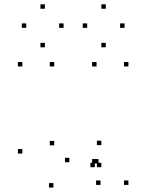

<svg xmlns="http://www.w3.org/2000/svg" viewBox="-20 -824 660 866"><path d="M424.2 -86.7V-106.7H404.2V-86.7ZM433.3 10V-10H413.3V10ZM559.2 10V-10H539.2V10ZM559.2 -524.2V-544.2H539.2V-524.2ZM415.5 -524.2V-544.2H395.5V-524.2ZM415.5 -86.7V-106.7H395.5V-86.7ZM80.8 -131.5V-151.5H60.8V-131.5ZM220.9 21.9V1.9H200.9V21.9ZM407.8 -69.9V-89.9H387.8V-69.9ZM437 -69.9V-89.9H417V-69.9ZM437 -169.4V-189.4H417V-169.4ZM293 -92.3V-112.3H273V-92.3ZM224.5 -168.6V-188.6H204.5V-168.6ZM224.5 -524.2V-544.2H204.5V-524.2ZM80.8 -524.2V-544.2H60.8V-524.2ZM266.8 -698.4V-718.4H246.8V-698.4ZM182.4 -784.5V-804.5H162.4V-784.5ZM98.3 -698.4V-718.4H78.3V-698.4ZM182.4 -610.7V-630.7H162.4V-610.7ZM541.7 -698.4V-718.4H521.7V-698.4ZM457.2 -784.5V-804.5H437.2V-784.5ZM373.2 -698.4V-718.4H353.2V-698.4ZM457.2 -610.7V-630.7H437.2V-610.7Z"/></svg>

Font: Monaspace Neon Dots Var
Style: Regular
Weight: 400
Designer: Riley Cran and the Lettermatic Team
Version: Version 1.100 (Monaspace Neon Dots)